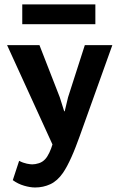

<svg xmlns="http://www.w3.org/2000/svg" viewBox="-20 -662 540 872"><path d="M12.2 0ZM251.5 -220.2 271.5 -156.7H273.9L289.1 -220.2L365.2 -457H490.2L341.8 -43Q333 -18.6 323.7 5.4Q314.5 29.3 304.7 51Q294.9 72.8 285.2 91.1Q275.4 109.4 266.1 123Q240.7 159.7 208.5 174.6Q176.3 189.5 139.6 189.5Q117.2 189.5 89.4 181.4Q61.5 173.3 38.1 156.2L66.9 68.4Q75.7 73.2 84.7 76.4Q93.8 79.6 101.8 81.3Q109.9 83 116.5 83.7Q123 84.5 126.5 84.5Q140.1 84.5 156.5 79.3Q172.9 74.2 185.1 61Q194.8 50.8 203.9 31.7Q212.9 12.7 218.3 -5.9L12.2 -457H159.2ZM81.1 -642.1H413.1V-552.2H81.1Z"/></svg>

Font: PT Astra Sans
Style: Bold
Weight: 700
Designer: A.Korolkova, I. Chaeva
Foundry: ParaType Ltd
Version: Version 1.001; ttfautohint (v1.6)